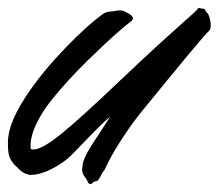

<svg xmlns="http://www.w3.org/2000/svg" viewBox="-83 -432 551 484"><path d="M228 -362.8Q225.6 -360.8 212.2 -349.1Q198.7 -337.4 179.4 -319.3Q160.2 -301.3 137 -278.6Q113.8 -255.9 91.3 -231.4Q68.8 -207 49.6 -183.1Q30.3 -159.2 19 -139.2Q5.4 -115.7 -0.2 -97.9Q-5.9 -80.1 -5.9 -65.9Q-5.9 -63 -5.9 -60.8Q-5.9 -58.6 -4.9 -56.2Q-2.9 -55.2 1 -55.2Q12.2 -55.2 29.5 -64.9Q46.9 -74.7 72.8 -95.7Q98.6 -116.7 134.3 -149.2Q169.9 -181.6 217.8 -227.1Q277.3 -283.7 314.9 -317.9Q352.5 -352.1 373.8 -371.1Q395 -390.1 403.6 -397.7Q412.1 -405.3 414.1 -408.2Q416.5 -412.1 418.9 -412.1Q420.4 -412.1 422.6 -411.1Q424.8 -410.2 428.2 -410.2Q431.2 -410.2 432.4 -409.2Q433.6 -408.2 434.3 -406.5Q435.1 -404.8 436.3 -402.8Q437.5 -400.9 439.9 -398.9Q442.9 -396 445.6 -386.5Q448.2 -377 448.2 -368.2Q448.2 -358.4 444.8 -355Q441.4 -352.5 426.3 -335Q411.1 -317.4 388.9 -290.8Q366.7 -264.2 340.3 -231.7Q314 -199.2 288.1 -168Q259.3 -133.3 240 -105.2Q220.7 -77.1 208.5 -56.6Q196.3 -36.1 190.2 -23.7Q184.1 -11.2 182.1 -6.8Q180.2 -2.9 179.2 -1.7Q178.2 -0.5 177.2 0.7Q176.3 2 174.6 4.4Q172.9 6.8 169.9 13.2Q167 19 164.6 21.5Q162.1 23.9 159.9 24.7Q157.7 25.4 155.8 25.6Q153.8 25.9 151.9 27.8Q150.4 29.3 148.4 30.8Q146.5 32.2 145 32.2Q140.1 32.2 137.2 23.9Q135.7 20.5 133.5 17.6Q131.3 14.6 129.2 11.7Q127 8.8 125.5 4.6Q124 0.5 124 -5.9Q124 -7.3 124.5 -9Q125 -10.7 125 -13.2Q125.5 -22 129.9 -32.5Q134.3 -43 140.4 -53.5Q146.5 -64 153.1 -74Q159.7 -84 165 -91.8L194.8 -138.2Q181.6 -127 167.7 -113.3Q153.8 -99.6 140.6 -85.9Q127.4 -72.3 115.7 -60.1Q104 -47.9 95.2 -39.1Q84.5 -28.8 71.5 -20.3Q58.6 -11.7 45.4 -5.1Q32.2 1.5 19.3 5.1Q6.3 8.8 -3.9 8.8Q-6.3 8.8 -8.3 8.8Q-10.3 8.8 -12.2 7.8Q-19 6.3 -25.9 2Q-32.7 -2.4 -39.1 -9.8Q-48.8 -17.6 -55.9 -29.5Q-63 -41.5 -63 -65.9Q-63 -70.3 -63 -75.7Q-63 -81.1 -62 -86.9Q-58.6 -115.2 -41.3 -148.7Q-23.9 -182.1 1 -216.1Q25.9 -250 54.7 -282Q83.5 -314 109.6 -339.1Q135.7 -364.3 155.5 -380.6Q175.3 -397 182.1 -399.9Q187 -401.9 190.4 -402.3Q193.8 -402.8 196.8 -403.1Q199.7 -403.3 202.9 -403.6Q206.1 -403.8 210 -404.8Q212.4 -405.8 214.6 -405.8Q216.8 -405.8 219.2 -405.8Q226.1 -405.8 231.2 -403.1Q236.3 -400.4 241.2 -397.9Q252 -391.6 252 -386.2Q252 -381.3 248 -378.9Z"/></svg>

Font: Oregano
Style: Italic
Weight: 400
Italic angle: -12°
Designer: Astigmatic (AOETI)
Foundry: Astigmatic (AOETI)
Version: Version 1.000